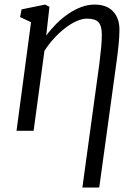

<svg xmlns="http://www.w3.org/2000/svg" viewBox="-20 -586 618 860"><path d="M349 254 425.5 -304Q430.5 -343.5 433.2 -374.2Q436 -405 436 -431.5Q436 -470 421.2 -486.2Q406.5 -502.5 370 -502.5Q348 -502.5 322.2 -491Q296.5 -479.5 270.5 -459.2Q244.5 -439 220.8 -412.8Q197 -386.5 179 -358L130.5 0H54L119 -486.5L70 -509.5L76.5 -544L182.5 -565.5L201.5 -555.5L187 -426.5Q207.5 -454.5 232.8 -479.8Q258 -505 286.2 -524.2Q314.5 -543.5 344.2 -554.5Q374 -565.5 404 -565.5Q457.5 -565.5 486.2 -535.2Q515 -505 515 -453Q515 -422.5 511.2 -385.8Q507.5 -349 501 -301.5L424.5 254Z"/></svg>

Font: Merriweather 24pt Light
Style: Italic
Weight: 300
Italic angle: -7.8°
Version: Version 2.101